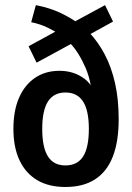

<svg xmlns="http://www.w3.org/2000/svg" viewBox="-20 -736 526 766"><path d="M241 10Q174.5 10 128.5 -17.2Q82.5 -44.5 58 -96.2Q33.5 -148 33.5 -222Q33.5 -294.5 56 -346Q78.5 -397.5 119.8 -425.5Q161 -453.5 217.5 -453.5Q275 -453.5 317.5 -421.5Q360 -389.5 375 -309.5H349Q349 -402 321.5 -465.2Q294 -528.5 258 -565.5L267.5 -563L126 -486L94 -551.5L210.5 -615L211 -602.5Q198.5 -612 169.5 -626Q140.5 -640 104.5 -647.5L123 -715.5Q179.5 -704.5 222.2 -684Q265 -663.5 297 -639.5L266 -643.5L399 -715.5L431 -650L336 -597.5L335 -607.5Q371 -569.5 397.8 -519Q424.5 -468.5 439 -404.2Q453.5 -340 453.5 -260.5Q453.5 -171 430 -111Q406.5 -51 359.2 -20.5Q312 10 241 10ZM241 -76Q289 -76 311.8 -112Q334.5 -148 334.5 -222Q334.5 -295.5 311.2 -331.2Q288 -367 241 -367Q194.5 -367 171.5 -331.2Q148.5 -295.5 148.5 -222Q148.5 -148 171.2 -112Q194 -76 241 -76Z"/></svg>

Font: Nunito Sans 12pt ExtraLight Condensed
Style: Regular
Weight: 200
Width: 3
Version: Version 3.101;gftools[0.9.27]